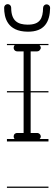

<svg xmlns="http://www.w3.org/2000/svg" viewBox="-36 -675 262 927"><path d="M-2.5 -463V-457H198V-463ZM-2.5 -235V-229H198V-235ZM-2.5 -4V8H198V-4ZM-2.5 226V232H198V226ZM47 -462C41 -462 35 -458 32 -453C31 -450 30 -447 30 -444C30 -441 31 -438 32 -436C35 -430 41 -427 47 -427H78V-33H47C41 -33 35 -30 32 -25C31 -22 30 -19 30 -16C30 -13 31 -10 32 -7C35 -2 41 0 47 0H143C149 0 155 -2 158 -7C160 -10 161 -13 161 -16C161 -19 160 -22 158 -25C155 -30 149 -33 143 -33H112V-427H143C149 -427 155 -430 158 -436C160 -438 161 -441 161 -444C161 -447 160 -450 158 -453C155 -458 149 -462 143 -462ZM97 -522C178.7 -521 204.8 -569 206 -637C206.2 -646.4 198.4 -654 189 -654C179.6 -654 172.2 -646.4 172 -637C171.2 -586 157 -555.4 97 -556C51.5 -556.5 18 -572.4 18 -638C18 -647.4 10.4 -655 1 -655C-8.4 -655 -16 -647.4 -16 -638C-16 -590.2 -1.2 -523.2 97 -522Z"/></svg>

Font: LetsTraceRuled
Style: Medium
Weight: 500
Version: Version 003.000